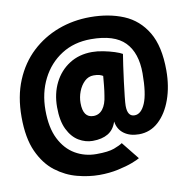

<svg xmlns="http://www.w3.org/2000/svg" viewBox="-80 -785 870 874"><g transform="rotate(-10 355.0 -348.5)"><path d="M310 9Q261.5 9 208.8 -4.8Q156 -18.5 110 -53.5Q64 -88.5 35.2 -151.5Q6.5 -214.5 6.5 -312.5Q6.5 -407 37 -480.2Q67.5 -553.5 121.2 -603.8Q175 -654 244.5 -680Q314 -706 392.5 -706Q479 -706 546.8 -677.8Q614.5 -649.5 653.5 -584Q692.5 -518.5 692.5 -407Q692.5 -333.5 671 -273.2Q649.5 -213 610.8 -177.5Q572 -142 520 -142Q478.5 -142 451 -162Q423.5 -182 418 -219Q406 -182 378 -165.5Q350 -149 307 -149Q274 -149 243.2 -167.2Q212.5 -185.5 193 -225Q173.5 -264.5 173.5 -328Q173.5 -391 198.5 -440.8Q223.5 -490.5 268.5 -519.2Q313.5 -548 373.5 -548Q397.5 -548 425.2 -542.5Q453 -537 476.2 -529.5Q499.5 -522 511 -515Q507.5 -495.5 502.8 -461.5Q498 -427.5 493.2 -390Q488.5 -352.5 485.2 -322Q482 -291.5 482 -280Q482 -230.5 515 -230.5Q545.5 -230.5 564.5 -274.8Q583.5 -319 583.5 -413Q583.5 -507.5 535.2 -557Q487 -606.5 378.5 -606.5Q300.5 -606.5 242.2 -569.2Q184 -532 151.5 -468Q119 -404 119 -323.5Q119 -243 145.2 -190.8Q171.5 -138.5 215.5 -112.8Q259.5 -87 313.5 -87Q368.5 -87 395.8 -97.2Q423 -107.5 435 -116L500 -35Q492 -29.5 464.8 -19Q437.5 -8.5 397.2 0.2Q357 9 310 9ZM330 -260Q356.5 -260 373.2 -281.5Q390 -303 395 -342.5Q398.5 -362.5 401 -388.2Q403.5 -414 405 -432Q398.5 -436 389 -439Q379.5 -442 362 -442Q338 -442 320 -424.8Q302 -407.5 292 -381.5Q282 -355.5 282 -328.5Q282 -260 330 -260Z"/></g></svg>

Font: League Mono
Style: Bold
Weight: 700
Width: 6
Designer: Tyler Finck
Foundry: The League of Moveable Type / Tyler Finck
Version: Version 2.300;RELEASE